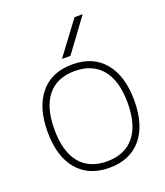

<svg xmlns="http://www.w3.org/2000/svg" viewBox="-140 -847 823 955"><g transform="rotate(-20 271.5 -370.0)"><path d="M445.3 -60.5Q384.8 11.7 275.4 11.7Q166 11.7 106 -60.1Q45.9 -131.8 45.9 -261.2Q45.9 -390.6 106 -462.9Q166 -535.2 275.4 -535.2Q384.8 -535.2 444.8 -462.9Q504.9 -390.6 504.9 -261.2Q504.9 -131.8 445.3 -60.5ZM131.8 -83Q181.6 -22.5 275.4 -22.5Q369.1 -22.5 419.4 -83.5Q469.7 -144.5 469.7 -261.2Q469.7 -377.9 419.4 -439Q369.1 -500 275.4 -500Q181.6 -500 131.8 -439Q82 -377.9 82 -261.2Q82 -144.5 131.8 -83ZM237.3 -578.1 367.2 -752H410.2L282.2 -578.1Z"/></g></svg>

Font: Gen Shin Gothic ExtraLight
Style: Regular
Weight: 100
Designer: [Source Han Sans]
Ryoko NISHIZUKA  (kana & ideographs); Paul D. Hunt (Latin, Greek & Cyrillic); Wenlong ZHANG  (bopomofo
Version: Version 1.002.20150607